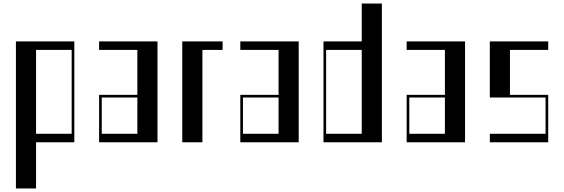

<svg xmlns="http://www.w3.org/2000/svg" viewBox="-20 -804 3188 1085"><path d="M70 -570H400V0H183.8V261H70ZM385 -48V-522H183.8V-48Z M540 -268H756.2V-522H540V-570H870V0H540ZM756.2 -48V-253H555V-48Z M1010 -570H1238V-522H1123.8V0H1010Z M1338 -268H1554.2V-522H1338V-570H1668V0H1338ZM1554.2 -48V-253H1353V-48Z M1808 -570H2024.2V-784H2138V0H1808ZM2024.2 -48V-522H1823V-48Z M2278 -268H2494.2V-522H2278V-570H2608V0H2278ZM2494.2 -48V-253H2293V-48Z M2748 -48H3063V-253H2748V-570H3078V-522H2861.8V-268H3078V0H2748Z"/></svg>

Font: Facade Sud
Style: Regular
Weight: 100
Designer: Éléonore Fines
Foundry: Velvetyne Type Foundry
Version: Version 1.001;Glyphs 3.2 (3202)